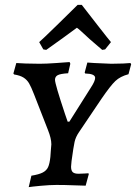

<svg xmlns="http://www.w3.org/2000/svg" viewBox="-20 -760 559 789"><path d="M247 -292 258 -260H265L354 -401Q371 -427 371 -440Q371 -457 330 -458L328 -462L339 -503L368 -501Q431 -498 437 -498Q464 -498 486.5 -499Q509 -500 516 -501L519 -496L508 -455Q474 -446 454 -427Q434 -408 397 -354L304 -216Q291 -197 286.5 -177Q282 -157 274 -98Q272 -80 272 -75Q272 -59 279 -52.5Q286 -46 303 -46Q317 -46 328 -47Q339 -48 343 -48L345 -45L332 3Q319 3 283 1.5Q247 0 212 0Q185 0 147.5 3.5Q110 7 98 9L109 -38Q140 -43 155.5 -51Q171 -59 177.5 -73Q184 -87 187 -115L189 -143Q191 -161 191 -167Q191 -191 177 -226L120 -372Q108 -403 99.5 -417.5Q91 -432 77 -441Q63 -450 38 -454L35 -458L47 -501Q57 -500 85.5 -499Q114 -498 143 -498Q170 -498 211.5 -501Q253 -504 266 -505L269 -498L260 -459Q228 -457 217 -451Q206 -445 206 -432Q206 -415 247 -292ZM299 -740H316Q333 -718 380.5 -657Q428 -596 436 -587L412 -557L400 -555L350 -598Q303 -642 296 -646L240 -605L170 -555L158 -557L141 -587Q152 -596 214.5 -657Q277 -718 299 -740Z"/></svg>

Font: Alegreya SC Medium
Style: Italic
Weight: 500
Italic angle: -7°
Designer: Juan Pablo del Peral
Foundry: Huerta Tipografica
Version: Version 2.007; ttfautohint (v1.6)